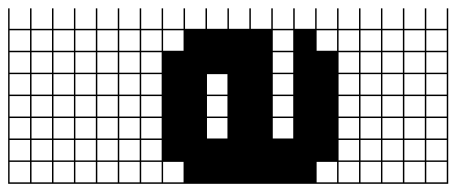

<svg xmlns="http://www.w3.org/2000/svg" viewBox="-343 -504 1115 469"><g transform="rotate(-90 214.5 -269.5)"><path d="M325 -803.6V-753.6H375V-803.6ZM325 -700H375V-750H325ZM271.4 -700H321.4V-750H271.4ZM217.9 -700H267.9V-750H217.9ZM164.3 -700H214.3V-750H164.3ZM110.7 -700H160.7V-750H110.7ZM57.1 -700H107.1V-750H57.1ZM3.6 -700H53.6V-750H3.6ZM325 -646.4H375V-696.4H325ZM271.4 -646.4H321.4V-696.4H271.4ZM217.9 -646.4H267.9V-696.4H217.9ZM164.3 -646.4H214.3V-696.4H164.3ZM110.7 -646.4H160.7V-696.4H110.7ZM57.1 -646.4H107.1V-696.4H57.1ZM3.6 -646.4H53.6V-696.4H3.6ZM325 -592.9H375V-642.9H325ZM271.4 -592.9H321.4V-642.9H271.4ZM217.9 -592.9H267.9V-642.9H217.9ZM164.3 -592.9H214.3V-642.9H164.3ZM110.7 -592.9H160.7V-642.9H110.7ZM57.1 -592.9H107.1V-642.9H57.1ZM3.6 -592.9H53.6V-642.9H3.6ZM57.1 -539.3H107.1V-589.3H57.1ZM217.9 -539.3H267.9V-589.3H217.9ZM164.3 -539.3H214.3V-589.3H164.3ZM271.4 -539.3H321.4V-589.3H271.4ZM325 -539.3H375V-589.3H325ZM110.7 -539.3H160.7V-589.3H110.7ZM3.6 -539.3H53.6V-589.3H3.6ZM271.4 -485.7H321.4V-535.7H271.4ZM217.9 -485.7H267.9V-535.7H217.9ZM325 -485.7H375V-535.7H325ZM164.3 -485.7H214.3V-535.7H164.3ZM110.7 -485.7H160.7V-535.7H110.7ZM57.1 -485.7H107.1V-535.7H57.1ZM3.6 -485.7H53.6V-535.7H3.6ZM325 -432.1H375V-482.1H325ZM271.4 -432.1H321.4V-482.1H271.4ZM217.9 -432.1H267.9V-482.1H217.9ZM164.3 -432.1H214.3V-482.1H164.3ZM110.7 -432.1H160.7V-482.1H110.7ZM57.1 -432.1H107.1V-482.1H57.1ZM3.6 -432.1H53.6V-482.1H3.6ZM325 -378.6H375V-428.6H325ZM3.6 -378.6H53.6V-428.6H3.6ZM164.3 -271.4H214.3V-321.4H164.3ZM217.9 -271.4H267.9V-321.4H217.9ZM110.7 -271.4H160.7V-321.4H110.7ZM110.7 -110.7H160.7V-160.7H110.7ZM164.3 -110.7H214.3V-160.7H164.3ZM217.9 -110.7H267.9V-160.7H217.9ZM271.4 -110.7H321.4V-160.7H271.4ZM325 -110.7H375V-160.7H325ZM3.6 -3.6H53.6V-53.6H3.6ZM325 -3.6H375V-53.6H325ZM217.9 50H267.9V0H217.9ZM3.6 50H53.6V0H3.6ZM271.4 50H321.4V0H271.4ZM110.7 50H160.7V0H110.7ZM325 50H375V0H325ZM57.1 50H107.1V0H57.1ZM164.3 50H214.3V0H164.3ZM57.1 103.6H107.1V53.6H57.1ZM164.3 103.6H214.3V53.6H164.3ZM325 103.6H375V53.6H325ZM271.4 103.6H321.4V53.6H271.4ZM3.6 103.6H53.6V53.6H3.6ZM217.9 103.6H267.9V53.6H217.9ZM110.7 103.6H160.7V53.6H110.7ZM57.1 157.1H107.1V107.1H57.1ZM3.6 157.1H53.6V107.1H3.6ZM325 157.1H375V107.1H325ZM164.3 157.1H214.3V107.1H164.3ZM271.4 157.1H321.4V107.1H271.4ZM110.7 157.1H160.7V107.1H110.7ZM217.9 157.1H267.9V107.1H217.9ZM164.3 210.7H214.3V160.7H164.3ZM325 210.7H375V160.7H325ZM57.1 210.7H107.1V160.7H57.1ZM271.4 210.7H321.4V160.7H271.4ZM110.7 210.7H160.7V160.7H110.7ZM217.9 210.7H267.9V160.7H217.9ZM3.6 210.7H53.6V160.7H3.6ZM110.7 264.3H160.7V214.3H110.7ZM325 264.3H375V214.3H325ZM164.3 264.3H214.3V214.3H164.3ZM57.1 264.3H107.1V214.3H57.1ZM271.4 264.3H321.4V214.3H271.4ZM3.6 264.3H53.6V214.3H3.6ZM217.9 264.3H267.9V214.3H217.9ZM271.4 -803.6V-753.6H321.4V-803.6ZM217.9 -803.6V-753.6H267.9V-803.6ZM164.3 -803.6V-753.6H214.3V-803.6ZM110.7 -803.6V-753.6H160.7V-803.6ZM57.1 -803.6V-753.6H107.1V-803.6ZM3.6 -803.6V-753.6H53.6V-803.6ZM428.6 -803.6H378.6V-753.6H428.6V-750H378.6V-700H428.6V-696.4H378.6V-646.4H428.6V-642.9H378.6V-592.9H428.6V-589.3H378.6V-539.3H428.6V-535.7H378.6V-485.7H428.6V-482.1H378.6V-432.1H428.6V-428.6H378.6V-378.6H428.6V-375H378.6V-325H428.6V-321.4H378.6V-271.4H428.6V-267.9H378.6V-217.9H428.6V-214.3H378.6V-164.3H428.6V-160.7H378.6V-110.7H428.6V-107.1H378.6V-57.1H428.6V-53.6H378.6V-3.6H428.6V0H378.6V50H428.6V53.6H378.6V103.6H428.6V107.1H378.6V157.1H428.6V160.7H378.6V210.7H428.6V214.3H378.6V264.3H428.6V267.9H0V-807.1H428.6Z"/></g></svg>

Font: Jersey 10 Charted
Style: Regular
Weight: 400
Designer: Sarah Cadigan-Fried
Version: Version 1.000; ttfautohint (v1.8.4.7-5d5b)